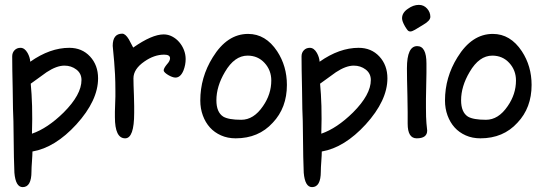

<svg xmlns="http://www.w3.org/2000/svg" viewBox="-20 -567 2229 787"><path d="M73 200Q44 200 39 141Q38 128 37 75.5Q36 23 35 -71Q33 -104 32 -204Q31 -246 30.5 -278.5Q30 -311 30 -336Q30 -351 39.5 -361Q49 -371 64 -371Q81 -371 93 -350Q103 -332 104 -314Q185 -371 264 -371Q316 -371 349 -335.5Q382 -300 382 -246Q382 -155 293 -57Q206 38 113 54Q113 60 112.5 70.5Q112 81 111 95Q110 108 109.5 118Q109 128 109 136Q109 200 73 200ZM111 -19Q175 -41 241 -106Q314 -179 314 -239Q314 -266 293 -282Q272 -298 244 -298Q212 -298 171 -271L106 -224Q110 -183 111.5 -132.5Q113 -82 111 -19Z M493 0Q451 0 451 -87Q451 -96 451 -109.5Q451 -123 452 -141Q453 -158 453 -171.5Q453 -185 453 -194Q453 -232 451.5 -262Q450 -292 448 -314L442 -379Q442 -429 481 -429Q494 -429 508 -406L526 -372Q603 -426 651 -426Q669 -426 685.5 -417.5Q702 -409 714.5 -394.5Q727 -380 734 -362Q741 -344 741 -325Q741 -301 732 -278Q720 -249 699 -249Q693 -249 685 -252Q677 -255 669.5 -259.5Q662 -264 656.5 -269Q651 -274 651 -279Q651 -287 664 -303Q677 -317 677 -328Q677 -343 653 -343Q612 -343 572 -315Q527 -284 527 -246Q527 -235 527.5 -217Q528 -199 529 -175Q530 -151 530 -133Q530 -115 530 -104Q530 0 493 0Z M946 0Q913 0 886 -12Q859 -24 840.5 -44.5Q822 -65 811.5 -93.5Q801 -122 801 -155Q801 -250 852 -332Q911 -428 997 -428Q1069 -428 1116 -357Q1156 -296 1156 -219Q1156 -125 1098 -64Q1040 0 946 0ZM969 -76Q1020 -76 1058 -132Q1092 -181 1092 -237Q1092 -279 1064.5 -309Q1037 -339 995 -339Q941 -339 902 -272Q867 -213 867 -156Q867 -107 895 -89Q917 -76 969 -76Z M1259 200Q1230 200 1225 141Q1224 128 1223 75.5Q1222 23 1221 -71Q1219 -104 1218 -204Q1217 -246 1216.5 -278.5Q1216 -311 1216 -336Q1216 -351 1225.5 -361Q1235 -371 1250 -371Q1267 -371 1279 -350Q1289 -332 1290 -314Q1371 -371 1450 -371Q1502 -371 1535 -335.5Q1568 -300 1568 -246Q1568 -155 1479 -57Q1392 38 1299 54Q1299 60 1298.5 70.5Q1298 81 1297 95Q1296 108 1295.5 118Q1295 128 1295 136Q1295 200 1259 200ZM1297 -19Q1361 -41 1427 -106Q1500 -179 1500 -239Q1500 -266 1479 -282Q1458 -298 1430 -298Q1398 -298 1357 -271L1292 -224Q1296 -183 1297.5 -132.5Q1299 -82 1297 -19Z M1640 -459Q1628 -480 1628 -492Q1628 -515 1652 -531Q1674 -547 1697 -547Q1717 -547 1730.5 -532Q1744 -517 1744 -498Q1744 -482 1714 -465Q1693 -452 1681 -445Q1669 -438 1662 -438Q1655 -438 1650.5 -443.5Q1646 -449 1640 -459ZM1688 0Q1651 0 1651 -60Q1651 -79 1651 -107.5Q1651 -136 1650 -174Q1649 -212 1648.5 -240Q1648 -268 1648 -287Q1648 -378 1690 -378Q1728 -378 1728 -307Q1728 -291 1728 -268.5Q1728 -246 1727 -216Q1726 -185 1726 -162.5Q1726 -140 1726 -125Q1726 -104 1726.5 -88.5Q1727 -73 1728 -62L1731 -32Q1731 0 1688 0Z M1949 0Q1916 0 1889 -12Q1862 -24 1843.5 -44.5Q1825 -65 1814.5 -93.5Q1804 -122 1804 -155Q1804 -250 1855 -332Q1914 -428 2000 -428Q2072 -428 2119 -357Q2159 -296 2159 -219Q2159 -125 2101 -64Q2043 0 1949 0ZM1972 -76Q2023 -76 2061 -132Q2095 -181 2095 -237Q2095 -279 2067.5 -309Q2040 -339 1998 -339Q1944 -339 1905 -272Q1870 -213 1870 -156Q1870 -107 1898 -89Q1920 -76 1972 -76Z"/></svg>

Font: Dongol
Style: Regular
Weight: 400
Designer: Abdo Mohamed and Ibrahim Hamdi
Foundry: Protype Foundry
Version: Version 1.000;hotconv 1.0.109;makeotfexe 2.5.65596